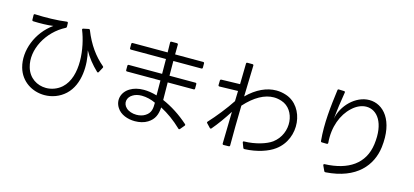

<svg xmlns="http://www.w3.org/2000/svg" viewBox="-68 -1341 4136 1916"><g transform="rotate(15 2000.0 -383.5)"><path d="M641 -54C765 -169 766 -378 731 -515C767 -450 816 -388 876 -331C883 -325 889 -326 893 -334L920 -384C924 -391 923 -396 917 -401C827 -477 754 -576 699 -715C696 -722 691 -725 684 -723L631 -712C623 -710 620 -705 623 -697C689 -535 731 -237 584 -105C539 -65 481 -44 424 -44C333 -44 245 -96 215 -201C165 -372 278 -582 461 -675C467 -678 470 -683 469 -689L468 -726C467 -734 463 -738 455 -737C366 -724 230 -721 130 -726C122 -727 117 -723 117 -715L118 -667C118 -659 122 -655 129 -654C201 -651 282 -653 336 -661C176 -548 97 -344 143 -179C181 -43 302 29 427 29C503 29 581 2 641 -54Z M1133 -645C1133 -637 1138 -633 1145 -633H1507C1507 -583 1508 -531 1508 -480H1164C1157 -480 1152 -476 1152 -468V-424C1152 -416 1157 -412 1164 -412H1509C1509 -353 1510 -301 1510 -258C1459 -273 1414 -279 1374 -279C1317 -279 1271 -266 1236 -245C1156 -199 1133 -109 1180 -38C1216 20 1292 47 1366 47C1414 47 1461 36 1496 14C1561 -26 1581 -81 1586 -154C1663 -114 1736 -61 1806 6C1811 12 1817 11 1823 5L1859 -38C1864 -44 1864 -50 1858 -55C1773 -131 1679 -191 1586 -231C1585 -284 1585 -346 1584 -412H1852C1860 -412 1864 -416 1864 -424V-469C1864 -477 1860 -481 1852 -481H1584C1584 -532 1583 -584 1583 -633H1873C1880 -633 1885 -637 1885 -645V-689C1885 -697 1880 -701 1873 -701H1583C1584 -737 1584 -771 1584 -802C1584 -809 1580 -813 1572 -814H1516C1508 -814 1504 -810 1504 -802C1505 -773 1505 -737 1506 -701H1145C1138 -701 1133 -697 1133 -689ZM1513 -183C1513 -125 1510 -77 1455 -43C1431 -27 1398 -19 1365 -19C1324 -19 1283 -32 1258 -56C1213 -98 1223 -163 1280 -195C1303 -209 1334 -217 1370 -217C1417 -217 1470 -204 1513 -183Z M2081 -518C2081 -510 2086 -506 2094 -506L2284 -511C2283 -477 2282 -441 2281 -405C2225 -319 2138 -210 2070 -137C2065 -131 2065 -125 2071 -120L2108 -81C2114 -76 2120 -76 2125 -82C2175 -140 2232 -220 2279 -294C2276 -172 2273 -54 2272 35C2272 42 2276 47 2284 47L2337 46C2344 46 2349 42 2349 34C2348 -86 2351 -234 2354 -378C2453 -488 2553 -542 2647 -542C2675 -542 2702 -537 2729 -528C2883 -478 2911 -234 2754 -117C2699 -77 2589 -42 2473 -40C2464 -40 2460 -35 2463 -26L2482 24C2484 30 2489 33 2496 33C2625 28 2737 -11 2800 -58C3002 -204 2964 -529 2756 -598C2723 -609 2689 -615 2654 -615C2555 -615 2453 -569 2357 -474C2360 -601 2364 -716 2366 -795C2366 -803 2362 -807 2354 -807H2302C2294 -807 2290 -803 2290 -795C2289 -738 2288 -663 2286 -582L2093 -577C2086 -576 2082 -572 2082 -564Z M3322 38C3325 45 3330 47 3337 47C3655 25 3791 -149 3815 -341C3849 -624 3720 -763 3575 -763C3432 -763 3303 -628 3280 -492C3288 -582 3300 -670 3317 -770C3319 -779 3315 -783 3307 -784L3252 -786C3245 -786 3240 -782 3240 -775C3217 -599 3196 -423 3213 -243C3214 -236 3218 -232 3225 -232L3276 -231C3284 -231 3288 -236 3288 -244C3274 -406 3329 -545 3418 -626C3465 -670 3516 -691 3564 -691C3675 -691 3766 -576 3736 -350C3708 -142 3550 -38 3307 -29C3298 -28 3295 -23 3298 -14Z"/></g></svg>

Font: LINE Seed JP App_OTF Regular
Style: Regular
Weight: 400
Designer: LY Corporation & Fontrix & Fontworks
Version: Version 1.002